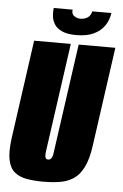

<svg xmlns="http://www.w3.org/2000/svg" viewBox="-54 -778 532 829"><g transform="rotate(5 212.5 -363.5)"><path d="M165 12Q125 12 93.5 6.5Q62 1 41 -16Q20 -33 12.5 -68Q5 -103 13 -163L73 -591H232L165 -115Q164 -104 165 -97Q166 -90 169.5 -87.5Q173 -85 178 -85Q183 -85 187 -87.5Q191 -90 194.5 -97Q198 -104 199 -115L266 -591H425L365 -164Q357 -104 339.5 -68.5Q322 -33 296.5 -16Q271 1 238 6.5Q205 12 165 12ZM252 -631Q212 -631 189 -642Q166 -653 156 -670Q146 -687 144.5 -705.5Q143 -724 145 -739H227Q224 -721 236 -712Q248 -703 264 -703Q281 -703 294.5 -711.5Q308 -720 312 -739H395Q391 -709 374.5 -684.5Q358 -660 328 -645.5Q298 -631 252 -631Z"/></g></svg>

Font: Alumni Sans Thin Black
Style: Italic
Weight: 900
Italic angle: -8°
Version: Version 1.016